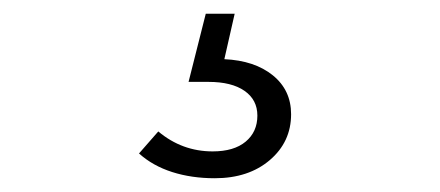

<svg xmlns="http://www.w3.org/2000/svg" viewBox="-20 -20 640 279"><path d="M292 239Q258.4 239 230.2 230Q202 221 182 203L210 171Q244.6 200 289 200Q320 200 337 185.8Q354 171.6 354 148Q354 125 335.3 112Q316.6 99 283 99H254L279 0H321L306 66Q350 68 376.5 89.5Q403 111 403 146Q403 186.2 372.1 212.6Q341.2 239 292 239Z"/></svg>

Font: Red Hat Mono VF Light
Style: Regular
Weight: 300
Monospace: yes
Designer: Pentagram, MCKL
Foundry: Pentagram, MCKL
Version: Version 1.023